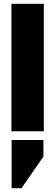

<svg xmlns="http://www.w3.org/2000/svg" viewBox="-20 -689 290 1008"><path d="M210 0H40V-669H210ZM41 46H208V133L93 299H41Z"/></svg>

Font: Teko Variable Light
Style: Regular
Weight: 300
Designer: Manushi Parikh, Jonny Pinhorn
Foundry: Indian Type Foundry
Version: Version 3.000